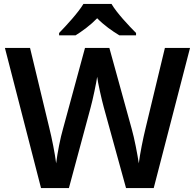

<svg xmlns="http://www.w3.org/2000/svg" viewBox="-20 -958 993 978"><path d="M548 -938H405C378 -893 318 -828 281 -790V-778H365C400 -800 440 -829 475 -865C510 -829 553 -799 588 -778H673V-790C636 -827 574 -893 548 -938ZM948 -714H820L722 -307C709 -254 693 -175 687 -126C680 -173 664 -256 651 -301L537 -714H413L301 -302C288 -258 272 -177 266 -126C260 -175 244 -255 231 -307L133 -714H5L189 0H331L441 -408C453 -451 471 -538 475 -567C478 -538 498 -450 509 -410L622 0H763Z"/></svg>

Font: Noto Sans Arabic SemBd
Style: Regular
Weight: 600
Designer: Monotype Design Team, Nadine Chahine, Nizar Qandah and Khaled Hosny
Foundry: Monotype Imaging Inc.
Version: Version 2.012